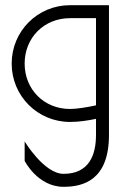

<svg xmlns="http://www.w3.org/2000/svg" viewBox="-20 -520 490 740"><path d="M225 200C300 200 400 175 400 0V-500H250C125 -500 25 -400 25 -275C25 -150 125 -50 250 -50C286 -50 322 -56 350 -62V0C350 75 325 150 225 150C150 150 75 25 75 25V100C75 100 125 200 225 200ZM75 -275C75 -375 150 -450 250 -450H350V-114C318 -107 277 -100 250 -100C150 -100 75 -175 75 -275Z"/></svg>

Font: LS-VG5000 Light
Style: Regular
Weight: 400
Designer: Justin Bihan, 2021
Foundry: Justin Bihan, 2021
Version: Version 1.000;Glyphs 3.1.2 (3151)